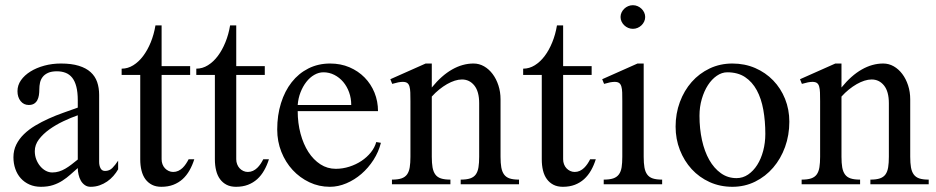

<svg xmlns="http://www.w3.org/2000/svg" viewBox="-20 -716 3637 746"><path d="M365.2 -86.9Q365.2 -72.8 370.6 -62.3Q376 -51.8 388.2 -51.8Q405.3 -51.8 416.7 -63.5Q428.2 -75.2 439 -91.8V-58.1Q431.2 -44.4 420.4 -32.2Q409.7 -20 396.2 -10.7Q382.8 -1.5 366.7 4.2Q350.6 9.8 332 9.8Q318.8 9.8 309.3 2.9Q299.8 -3.9 293.9 -14.4Q288.1 -24.9 285.2 -37.8Q282.2 -50.8 282.2 -63Q267.6 -50.3 253.4 -37.6Q239.3 -24.9 222.7 -14.2Q206.1 -3.4 185.8 3.2Q165.5 9.8 139.2 9.8Q114.3 9.8 94.5 1Q74.7 -7.8 60.8 -23.2Q46.9 -38.6 39.6 -59.6Q32.2 -80.6 32.2 -105Q32.2 -131.8 43.2 -154.1Q54.2 -176.3 73 -194.6Q91.8 -212.9 116.7 -227.8Q141.6 -242.7 169.2 -255.1Q196.8 -267.6 225.8 -277.8Q254.9 -288.1 282.2 -297.9V-326.2Q282.2 -357.4 276.6 -379.2Q271 -400.9 260.5 -414.1Q250 -427.2 234.9 -433.1Q219.7 -439 201.2 -439Q180.2 -439 166.7 -432.9Q153.3 -426.8 145.8 -417Q138.2 -407.2 135.5 -394.8Q132.8 -382.3 132.8 -369.1Q132.8 -356.9 131.1 -345.9Q129.4 -335 124.8 -326.4Q120.1 -317.9 112.1 -313Q104 -308.1 91.8 -308.1Q72.3 -308.1 60.1 -323.2Q47.9 -338.4 47.9 -361.8Q47.9 -384.8 61.5 -404.3Q75.2 -423.8 98.4 -438.2Q121.6 -452.6 152.1 -460.9Q182.6 -469.2 216.8 -469.2Q257.8 -469.2 286.1 -460.4Q314.5 -451.7 332 -435.8Q349.6 -419.9 357.4 -397.5Q365.2 -375 365.2 -347.2ZM282.2 -268.1Q255.4 -258.8 226.1 -244.9Q196.8 -231 172.1 -213.4Q147.5 -195.8 131.3 -174.6Q115.2 -153.3 115.2 -128.9Q115.2 -111.8 120.8 -96.9Q126.5 -82 136 -70.6Q145.5 -59.1 157.7 -52.5Q169.9 -45.9 183.1 -45.9Q196.8 -45.9 209.5 -49.8Q222.2 -53.7 234.1 -60.8Q246.1 -67.9 257.8 -76.9Q269.5 -85.9 282.2 -96.2Z M452.6 -424.8V-449.2Q476.6 -449.2 497.8 -462.4Q519 -475.6 536.1 -498.3Q553.2 -521 565.7 -551.5Q578.1 -582 584 -617.2H607.9V-459H718.8V-424.8H607.9V-97.2Q607.9 -86.9 611.3 -77.9Q614.7 -68.8 620.8 -62.3Q627 -55.7 635.3 -51.8Q643.6 -47.9 652.8 -47.9Q663.6 -47.9 672.9 -52.2Q682.1 -56.6 689.5 -63.7Q696.8 -70.8 702.6 -79.6Q708.5 -88.4 712.9 -97.2H734.9Q727.5 -73.7 716.3 -54Q705.1 -34.2 689.5 -20Q673.8 -5.9 653.3 2Q632.8 9.8 606.9 9.8Q585.9 9.8 570.6 2Q555.2 -5.9 544.9 -19.8Q534.7 -33.7 529.8 -53.5Q524.9 -73.2 524.9 -97.2V-424.8Z M742.7 -424.8V-449.2Q766.6 -449.2 787.8 -462.4Q809.1 -475.6 826.2 -498.3Q843.3 -521 855.7 -551.5Q868.2 -582 874 -617.2H897.9V-459H1008.8V-424.8H897.9V-97.2Q897.9 -86.9 901.4 -77.9Q904.8 -68.8 910.9 -62.3Q917 -55.7 925.3 -51.8Q933.6 -47.9 942.9 -47.9Q953.6 -47.9 962.9 -52.2Q972.2 -56.6 979.5 -63.7Q986.8 -70.8 992.7 -79.6Q998.5 -88.4 1002.9 -97.2H1024.9Q1017.6 -73.7 1006.3 -54Q995.1 -34.2 979.5 -20Q963.9 -5.9 943.4 2Q922.9 9.8 897 9.8Q876 9.8 860.6 2Q845.2 -5.9 835 -19.8Q824.7 -33.7 819.8 -53.5Q814.9 -73.2 814.9 -97.2V-424.8Z M1261.7 9.8Q1219.2 9.8 1182.1 -7.8Q1145 -25.4 1117.2 -55.4Q1089.4 -85.4 1073.2 -126Q1057.1 -166.5 1057.1 -212.9Q1057.1 -268.6 1071.8 -315.4Q1086.4 -362.3 1113.3 -396.5Q1140.1 -430.7 1178.2 -450Q1216.3 -469.2 1262.7 -469.2Q1303.7 -469.2 1337.9 -454.6Q1372.1 -439.9 1396.7 -414.8Q1421.4 -389.6 1435.1 -356Q1448.7 -322.3 1448.7 -284.2H1136.7Q1136.7 -237.8 1147.7 -196.8Q1158.7 -155.8 1178.2 -125.5Q1197.8 -95.2 1224.9 -77.6Q1252 -60.1 1284.7 -60.1Q1311.5 -60.1 1337.4 -68.4Q1363.3 -76.7 1384.5 -90.8Q1405.8 -105 1420.9 -123.8Q1436 -142.6 1441.9 -164.1L1460 -161.1Q1451.2 -126 1431.2 -94.7Q1411.1 -63.5 1384.3 -40.3Q1357.4 -17.1 1325.7 -3.7Q1293.9 9.8 1261.7 9.8ZM1344.7 -308.1Q1344.7 -334.5 1336.4 -357.4Q1328.1 -380.4 1313.5 -397.7Q1298.8 -415 1279.1 -425Q1259.3 -435.1 1236.8 -435.1Q1218.3 -435.1 1200.9 -425Q1183.6 -415 1170.2 -397.7Q1156.7 -380.4 1147.7 -357.4Q1138.7 -334.5 1136.7 -308.1Z M1574.7 -323.2Q1574.7 -342.8 1574.2 -356.7Q1573.7 -370.6 1571 -379.9Q1568.4 -389.2 1562.3 -393.6Q1556.2 -397.9 1544.9 -397.9Q1537.1 -397.9 1527.3 -396Q1517.6 -394 1503.9 -390.1L1496.6 -408.2L1633.8 -469.2H1657.7V-376Q1695.8 -422.9 1736.6 -446Q1777.3 -469.2 1819.8 -469.2Q1841.8 -469.2 1860.8 -458.3Q1879.9 -447.3 1894 -428.5Q1908.2 -409.7 1916.5 -384.3Q1924.8 -358.9 1924.8 -330.1V-106.9Q1924.8 -82.5 1927.7 -65.7Q1930.7 -48.8 1938.5 -38.1Q1946.3 -27.3 1960.2 -22.7Q1974.1 -18.1 1996.6 -18.1V0H1770V-18.1Q1793 -18.1 1807.1 -22.9Q1821.3 -27.8 1828.9 -38.6Q1836.4 -49.3 1839.1 -66.2Q1841.8 -83 1841.8 -106.9V-314.9Q1841.8 -360.4 1823 -383.8Q1804.2 -407.2 1774.9 -407.2Q1761.7 -407.2 1747.1 -402.6Q1732.4 -397.9 1717 -389.2Q1701.7 -380.4 1686.5 -368.2Q1671.4 -356 1657.7 -340.8V-106.9Q1657.7 -82.5 1660.6 -65.7Q1663.6 -48.8 1671.4 -38.1Q1679.2 -27.3 1693.4 -22.7Q1707.5 -18.1 1730 -18.1V0H1502.9V-18.1Q1525.9 -18.1 1540 -22.9Q1554.2 -27.8 1561.8 -38.6Q1569.3 -49.3 1572 -66.2Q1574.7 -83 1574.7 -106.9Z M2012.7 -424.8V-449.2Q2036.6 -449.2 2057.9 -462.4Q2079.1 -475.6 2096.2 -498.3Q2113.3 -521 2125.7 -551.5Q2138.2 -582 2144 -617.2H2168V-459H2278.8V-424.8H2168V-97.2Q2168 -86.9 2171.4 -77.9Q2174.8 -68.8 2180.9 -62.3Q2187 -55.7 2195.3 -51.8Q2203.6 -47.9 2212.9 -47.9Q2223.6 -47.9 2232.9 -52.2Q2242.2 -56.6 2249.5 -63.7Q2256.8 -70.8 2262.7 -79.6Q2268.6 -88.4 2272.9 -97.2H2294.9Q2287.6 -73.7 2276.4 -54Q2265.1 -34.2 2249.5 -20Q2233.9 -5.9 2213.4 2Q2192.9 9.8 2167 9.8Q2146 9.8 2130.6 2Q2115.2 -5.9 2105 -19.8Q2094.7 -33.7 2089.8 -53.5Q2085 -73.2 2085 -97.2V-424.8Z M2439 -695.8Q2448.7 -695.8 2457.3 -692.1Q2465.8 -688.5 2472.4 -682.1Q2479 -675.8 2482.9 -667.5Q2486.8 -659.2 2486.8 -649.9Q2486.8 -640.6 2482.9 -632.3Q2479 -624 2472.4 -617.7Q2465.8 -611.3 2457.3 -607.7Q2448.7 -604 2439 -604Q2429.2 -604 2420.7 -607.7Q2412.1 -611.3 2405.5 -617.7Q2398.9 -624 2395 -632.3Q2391.1 -640.6 2391.1 -649.9Q2391.1 -659.2 2395 -667.5Q2398.9 -675.8 2405.5 -682.1Q2412.1 -688.5 2420.7 -692.1Q2429.2 -695.8 2439 -695.8ZM2397.9 -323.2Q2397.9 -342.8 2397.5 -356.7Q2397 -370.6 2394.3 -379.9Q2391.6 -389.2 2385.5 -393.6Q2379.4 -397.9 2368.2 -397.9Q2360.4 -397.9 2350.3 -396Q2340.3 -394 2327.1 -390.1L2319.8 -408.2L2457 -469.2H2481V-106.9Q2481 -82.5 2483.9 -65.7Q2486.8 -48.8 2494.6 -38.1Q2502.4 -27.3 2516.4 -22.7Q2530.3 -18.1 2552.7 -18.1V0H2325.7V-18.1Q2348.6 -18.1 2362.8 -22.9Q2377 -27.8 2384.8 -38.6Q2392.6 -49.3 2395.3 -66.2Q2397.9 -83 2397.9 -106.9Z M2825.7 9.8Q2777.8 9.8 2737.3 -8.5Q2696.8 -26.9 2667.5 -58.8Q2638.2 -90.8 2621.6 -133.3Q2605 -175.8 2605 -224.1Q2605 -274.9 2621.6 -319.6Q2638.2 -364.3 2667.5 -397.5Q2696.8 -430.7 2737.3 -450Q2777.8 -469.2 2825.7 -469.2Q2873.5 -469.2 2914.1 -451.7Q2954.6 -434.1 2984.1 -403.6Q3013.7 -373 3030.3 -331.8Q3046.9 -290.5 3046.9 -243.2Q3046.9 -190.9 3030.3 -145Q3013.7 -99.1 2984.1 -64.7Q2954.6 -30.3 2914.1 -10.3Q2873.5 9.8 2825.7 9.8ZM2841.8 -23.9Q2866.2 -23.9 2886.7 -37.8Q2907.2 -51.8 2922.1 -75.2Q2937 -98.6 2945.3 -129.9Q2953.6 -161.1 2953.6 -195.8Q2953.6 -245.6 2945.8 -289.3Q2938 -333 2920.4 -365.5Q2902.8 -397.9 2874.8 -416.5Q2846.7 -435.1 2805.7 -435.1Q2784.7 -435.1 2765.1 -421.6Q2745.6 -408.2 2730.7 -385.3Q2715.8 -362.3 2706.8 -331.5Q2697.8 -300.8 2697.8 -266.1Q2697.8 -215.8 2707.5 -171.6Q2717.3 -127.4 2735.8 -94.7Q2754.4 -62 2781 -43Q2807.6 -23.9 2841.8 -23.9Z M3166.5 -323.2Q3166.5 -342.8 3166 -356.7Q3165.5 -370.6 3162.8 -379.9Q3160.2 -389.2 3154.1 -393.6Q3147.9 -397.9 3136.7 -397.9Q3128.9 -397.9 3119.1 -396Q3109.4 -394 3095.7 -390.1L3088.4 -408.2L3225.6 -469.2H3249.5V-376Q3287.6 -422.9 3328.4 -446Q3369.1 -469.2 3411.6 -469.2Q3433.6 -469.2 3452.6 -458.3Q3471.7 -447.3 3485.8 -428.5Q3500 -409.7 3508.3 -384.3Q3516.6 -358.9 3516.6 -330.1V-106.9Q3516.6 -82.5 3519.5 -65.7Q3522.5 -48.8 3530.3 -38.1Q3538.1 -27.3 3552 -22.7Q3565.9 -18.1 3588.4 -18.1V0H3361.8V-18.1Q3384.8 -18.1 3398.9 -22.9Q3413.1 -27.8 3420.7 -38.6Q3428.2 -49.3 3430.9 -66.2Q3433.6 -83 3433.6 -106.9V-314.9Q3433.6 -360.4 3414.8 -383.8Q3396 -407.2 3366.7 -407.2Q3353.5 -407.2 3338.9 -402.6Q3324.2 -397.9 3308.8 -389.2Q3293.5 -380.4 3278.3 -368.2Q3263.2 -356 3249.5 -340.8V-106.9Q3249.5 -82.5 3252.4 -65.7Q3255.4 -48.8 3263.2 -38.1Q3271 -27.3 3285.2 -22.7Q3299.3 -18.1 3321.8 -18.1V0H3094.7V-18.1Q3117.7 -18.1 3131.8 -22.9Q3146 -27.8 3153.6 -38.6Q3161.1 -49.3 3163.8 -66.2Q3166.5 -83 3166.5 -106.9Z"/></svg>

Font: Warasṭra
Style: Regular
Weight: 400
Designer: R.S. Wihananto
Foundry: R.S. Wihananto
Version: Version 2.0.1